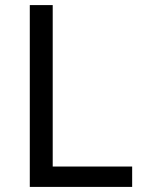

<svg xmlns="http://www.w3.org/2000/svg" viewBox="-20 -734 564 754"><path d="M97 0V-714H187V-80H499V0Z"/></svg>

Font: Noto Sans
Style: Regular
Weight: 400
Designer: Monotype Design Team
Foundry: Monotype Imaging Inc.
Version: Version 1.902